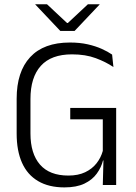

<svg xmlns="http://www.w3.org/2000/svg" viewBox="-20 -844 621 876"><path d="M274 11Q202.5 11 153.8 -17.8Q105 -46.5 80.5 -101.2Q56 -156 56 -234.5V-393.5Q56 -517 117.8 -583.5Q179.5 -650 299 -650Q344 -650 380.2 -641.8Q416.5 -633.5 444.2 -621Q472 -608.5 491.5 -595L497.5 -538Q464 -561 417.2 -578.5Q370.5 -596 308.5 -596Q213.5 -596 166.2 -543.5Q119 -491 119 -392.5V-235Q119 -143 162.5 -93Q206 -43 292 -43Q336.5 -43 368.5 -58.2Q400.5 -73.5 420.5 -99Q440.5 -124.5 449 -155.5V-323L460.5 -299.5H300.5V-351.5H510V-111L450 -112Q442 -80 421.5 -51.8Q401 -23.5 365 -6.2Q329 11 274 11ZM452.5 -132H510V0H449ZM255 -703 141 -823.5V-824.5H194.5L286 -739H289.5L381 -824.5H434.5V-823.5L320.5 -703Z"/></svg>

Font: Anek Latin Medium Light
Style: Regular
Weight: 300
Version: Version 1.003